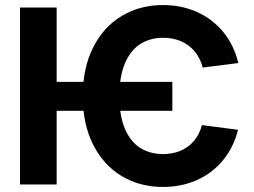

<svg xmlns="http://www.w3.org/2000/svg" viewBox="-20 -737 1013 767"><path d="M668.5 -294.3H177.3V-410H668.5ZM631.4 -586.1Q579.6 -586.1 540.3 -560.9Q501 -535.6 478.9 -483.5Q456.9 -431.3 456.9 -353Q456.9 -274.6 478.9 -222.7Q501 -170.9 540.3 -146.2Q579.6 -121.5 631.4 -121.5Q668.8 -121.5 700.2 -134.3Q731.5 -147.2 754 -173.2Q776.4 -199.1 786.7 -237.2L930.9 -218.5Q913.2 -148.2 870.8 -96.8Q828.3 -45.3 766.9 -17.8Q705.4 9.8 631.4 9.8Q538.3 9.8 465.9 -33.8Q393.4 -77.4 352 -159.4Q310.6 -241.4 310.6 -353Q310.6 -465 352 -547.3Q393.4 -629.6 466.1 -673.2Q538.9 -716.8 631.4 -716.8Q704.3 -716.8 765.7 -689.7Q827.2 -662.7 870.8 -610.4Q914.3 -558.2 932 -485.2L789.9 -467.1Q779.6 -506.1 756.6 -532.9Q733.6 -559.7 701.7 -572.9Q669.8 -586.1 631.4 -586.1ZM206.4 0H59.9V-707H206.4Z"/></svg>

Font: WEMIX Pretendard Variable
Style: Regular
Weight: 400
Designer: Base glyphs from Inter by Rasmus Andersson; Hangeul glyphs from Noto Sans CJK(Source Han Sans) by Jang Soo-young and Kan
Foundry: Kil Hyung-jin
Version: Version 1.000;Glyphs 3.2 (3208)